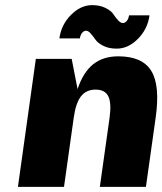

<svg xmlns="http://www.w3.org/2000/svg" viewBox="-20 -730 634 750"><path d="M260 -500 283 -382Q305 -448 344 -479Q383 -510 442 -510Q536 -510 571 -453Q606 -396 588 -270L550 0H370L408 -270Q416 -328 403 -354Q390 -380 353.5 -380Q317 -380 296.5 -354Q276 -328 268 -270L230 0H50L120 -500ZM212 -580Q219 -633 257 -671.5Q295 -710 340 -710Q370 -710 392 -699Q414 -688 422.5 -675Q431 -662 441 -651Q451 -640 460 -640Q468 -640 475 -648Q482 -656 484 -670H564Q557 -617 519 -578.5Q481 -540 436 -540Q405 -540 383.5 -551Q362 -562 353 -575Q344 -588 334.5 -599Q325 -610 316 -610Q308 -610 301 -602Q294 -594 292 -580Z"/></svg>

Font: Fivo Sans Modern Heavy
Style: Regular
Weight: 900
Designer: Alexander Slobzheninov
Foundry: Alexander Slobzheninov
Version: 1.0